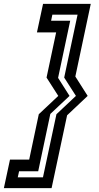

<svg xmlns="http://www.w3.org/2000/svg" viewBox="-81 -770 512 990"><path d="M210 -181 310.5 -275.5 250 -370 319 -694.5H189L182.5 -663H281L218.5 -368.5L277.5 -275.5L178.5 -182.5L116 113H17.5L10.5 144.5H140.5ZM119 -181 219.5 -275.5 159 -370 208.5 -603H109.5L141 -750H387L307.5 -375.5L371 -275.5L265 -175.5L185 200H-61L-29.5 53H69.5Z"/></svg>

Font: Tourney Thin SemiBold
Style: Italic
Weight: 600
Italic angle: -12°
Version: Version 1.015